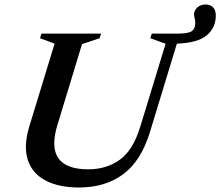

<svg xmlns="http://www.w3.org/2000/svg" viewBox="-20 -819 976 851"><path d="M234.5 -265Q174.5 -68.5 371.5 -68.5Q451.5 -68.5 510.8 -110.8Q570 -153 602 -258.5L714 -625L646.5 -649.5L652.5 -670H766Q816 -670 830.8 -681.5Q845.5 -693 845.5 -716Q845.5 -729 842.8 -738.2Q840 -747.5 840 -754.5Q840 -772.5 854.5 -785.8Q869 -799 892 -799Q913 -799 924.8 -786Q936.5 -773 936.5 -750.5Q936.5 -696.5 896.8 -662.8Q857 -629 764 -625.5L645 -235Q606 -106.5 526.5 -47.2Q447 12 330.5 12Q240 12 181.2 -19.2Q122.5 -50.5 103 -111Q83.5 -171.5 110 -259L222 -625.5L157.5 -649.5L163.5 -670H428L421.5 -649.5L343.5 -623.5Z"/></svg>

Font: Newsreader Text SemiBold
Style: Italic
Weight: 600
Italic angle: -17°
Designer: Hugues Gentile
Foundry: Production Type
Version: Version 1.001